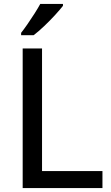

<svg xmlns="http://www.w3.org/2000/svg" viewBox="-20 -962 570 982"><path d="M96 0V-714H195V-87H504V0ZM302 -932Q288 -914 262 -885.5Q236 -857 206 -828.5Q176 -800 152 -782H88V-794Q103 -813 121 -839Q139 -865 156.5 -892.5Q174 -920 186 -942H302Z"/></svg>

Font: Noto Sans Kayah Li Medium
Style: Regular
Weight: 500
Designer: Monotype Design Team, Sérgio Martins
Foundry: Monotype Imaging Inc.
Version: Version 2.002; ttfautohint (v1.8.4.7-5d5b)